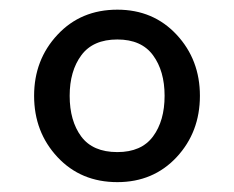

<svg xmlns="http://www.w3.org/2000/svg" viewBox="-20 -720 479 393"><path d="M220.2 -347.2Q145.5 -347.2 97.7 -398.4Q49.8 -449.7 49.8 -523.9Q49.8 -597.7 97.7 -648.9Q145.5 -700.2 220.2 -700.2Q293.9 -700.2 341.6 -648.9Q389.2 -597.7 389.2 -523.9Q389.2 -449.7 341.6 -398.4Q293.9 -347.2 220.2 -347.2ZM220.2 -408.7Q269.5 -408.7 293.2 -440.7Q316.9 -472.7 316.9 -523.9Q316.9 -574.7 293.2 -606.9Q269.5 -639.2 220.2 -639.2Q170.4 -639.2 146.5 -606.9Q122.6 -574.7 122.6 -523.9Q122.6 -472.7 146.2 -440.7Q169.9 -408.7 220.2 -408.7Z"/></svg>

Font: HK Grotesk Medium
Style: Regular
Weight: 500
Designer: Alfredo Marco Pradil and Stefan Peev
Foundry: Hanken Design Co.
Version: Version 1.045;PS 001.045;hotconv 1.0.88;makeotf.lib2.5.64775